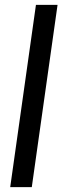

<svg xmlns="http://www.w3.org/2000/svg" viewBox="-20 -770 286 790"><path d="M127.9 -750H216.8L110.8 0H22Z"/></svg>

Font: Oakes Grotesk
Style: Italic
Weight: 400
Designer: Samuel Oakes
Foundry: Samuel Oakes
Version: Version 1.0 | wf-rip DC20170320